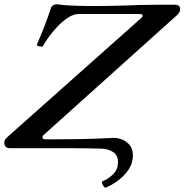

<svg xmlns="http://www.w3.org/2000/svg" viewBox="-48 -687 855 890"><path d="M441 183Q438 184 433 177.5Q428 171 425.5 163Q423 155 428 153Q457 141 478 119Q499 97 499 65Q499 32 476 17.5Q453 3 423 2Q383 1 350 0.5Q317 0 281.5 0Q246 0 199 0H-2Q-28 0 -28 -27Q-28 -37 -18 -48L605 -602Q613 -608 613 -615Q613 -622 598 -622H316Q293 -622 267 -605Q241 -588 218 -563.5Q195 -539 178 -515.5Q161 -492 154 -478Q151 -471 143 -471Q139 -471 131 -473Q123 -475 123 -480Q123 -480 123.5 -481Q124 -482 124 -483Q142 -524 157.5 -564Q173 -604 188 -649Q193 -667 217 -667Q226 -667 243 -664Q249 -663 269 -662Q289 -661 316 -660Q343 -659 368 -659Q401 -659 446.5 -659.5Q492 -660 534 -661.5Q576 -663 599 -664Q640 -665 681 -665Q722 -665 764 -665Q787 -665 787 -644Q787 -632 775 -619L155 -62Q149 -57 149 -49Q149 -41 165 -41Q242 -41 309.5 -42Q377 -43 438 -46Q444 -46 454 -46.5Q464 -47 478 -48Q514 -48 541 -26.5Q568 -5 568 33Q568 82 530 122Q492 162 441 183Z"/></svg>

Font: Junicode SmExp
Style: Bold Italic
Weight: 700
Width: 6
Italic angle: -11°
Designer: Peter S. Baker
Version: Version 2.205; ttfautohint (v1.8.4)